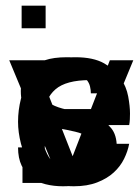

<svg xmlns="http://www.w3.org/2000/svg" viewBox="-20 -648 492 680"><path d="M298.8 -364.3Q213.9 -364.3 176.3 -331.5Q138.7 -298.8 138.7 -243.2V0H59.6V-434.6H138.7V-375Q147.5 -389.6 157.7 -400.4Q168 -411.1 185.5 -418.9Q203.1 -426.8 230 -430.7Q256.8 -434.6 298.8 -434.6V-364.3Z M56.6 -547.9V-627.9H141.6V-547.9ZM59.6 0V-434.6H138.7V0Z M393.6 -127Q393.6 -86.9 377 -60.5Q360.4 -34.2 333.5 -18.1Q306.6 -2 272.5 4.9Q238.3 11.7 203.1 11.7Q169.9 11.7 141.1 4.4Q112.3 -2.9 90.8 -19Q69.3 -35.2 56.6 -61.5Q43.9 -87.9 43.9 -126H123Q124 -80.1 149.4 -62.5Q174.8 -44.9 213.9 -44.9Q231.4 -44.9 249.5 -49.8Q267.6 -54.7 281.7 -64Q295.9 -73.2 304.7 -87.4Q313.5 -101.6 313.5 -121.1Q313.5 -148.4 294.4 -161.6Q275.4 -174.8 246.1 -181.6Q216.8 -188.5 183.6 -194.3Q150.4 -200.2 121.1 -213.9Q91.8 -227.5 72.8 -253.4Q53.7 -279.3 53.7 -326.2Q53.7 -347.7 61.5 -369.1Q69.3 -390.6 88.4 -407.2Q107.4 -423.8 138.7 -434.6Q169.9 -445.3 216.8 -445.3Q251 -445.3 281.2 -439.9Q311.5 -434.6 333.5 -420.9Q355.5 -407.2 368.2 -381.8Q380.9 -356.4 380.9 -317.4H301.8Q301.8 -329.1 298.8 -341.8Q295.9 -354.5 286.6 -365.7Q277.3 -377 260.3 -383.8Q243.2 -390.6 214.8 -390.6Q181.6 -390.6 157.2 -372.6Q132.8 -354.5 132.8 -326.2Q132.8 -297.9 152.3 -284.7Q171.9 -271.5 200.7 -263.7Q229.5 -255.9 263.2 -249.5Q296.9 -243.2 325.7 -230.5Q354.5 -217.8 374 -193.8Q393.6 -169.9 393.6 -127Z M437.5 -138.7Q432.6 -112.3 419.4 -85.4Q406.2 -58.6 382.8 -37.1Q359.4 -15.6 324.2 -2Q289.1 11.7 241.2 11.7Q186.5 11.7 148.9 -9.8Q111.3 -31.2 87.9 -64.9Q64.5 -98.6 54.2 -139.2Q43.9 -179.7 43.9 -216.8Q43.9 -257.8 54.2 -298.3Q64.5 -338.9 87.9 -371.6Q111.3 -404.3 150.4 -424.8Q189.5 -445.3 247.1 -445.3Q310.5 -445.3 348.6 -423.8Q386.7 -402.3 407.2 -371.6Q427.7 -340.8 434.1 -306.2Q440.4 -271.5 440.4 -246.1Q440.4 -236.3 439.9 -225.6Q439.5 -214.8 437.5 -205.1H127Q127 -170.9 133.3 -142.1Q139.6 -113.3 153.3 -91.3Q167 -69.3 189.5 -57.1Q211.9 -44.9 243.2 -44.9Q273.4 -44.9 293.5 -54.2Q313.5 -63.5 326.7 -77.6Q339.8 -91.8 346.2 -107.9Q352.5 -124 354.5 -138.7ZM354.5 -261.7Q357.4 -285.2 353.5 -308.6Q349.6 -332 336.9 -350.1Q324.2 -368.2 301.3 -379.4Q278.3 -390.6 243.2 -390.6Q210.9 -390.6 189.9 -377.4Q168.9 -364.3 155.8 -344.7Q142.6 -325.2 136.2 -302.7Q129.9 -280.3 127 -261.7Z M298.8 -364.3Q213.9 -364.3 176.3 -331.5Q138.7 -298.8 138.7 -243.2V0H59.6V-434.6H138.7V-375Q147.5 -389.6 157.7 -400.4Q168 -411.1 185.5 -418.9Q203.1 -426.8 230 -430.7Q256.8 -434.6 298.8 -434.6V-364.3Z M272.5 0H193.4L12.7 -434.6H103.5L237.3 -94.7L369.1 -434.6H452.1Z M437.5 -138.7Q432.6 -112.3 419.4 -85.4Q406.2 -58.6 382.8 -37.1Q359.4 -15.6 324.2 -2Q289.1 11.7 241.2 11.7Q186.5 11.7 148.9 -9.8Q111.3 -31.2 87.9 -64.9Q64.5 -98.6 54.2 -139.2Q43.9 -179.7 43.9 -216.8Q43.9 -257.8 54.2 -298.3Q64.5 -338.9 87.9 -371.6Q111.3 -404.3 150.4 -424.8Q189.5 -445.3 247.1 -445.3Q310.5 -445.3 348.6 -423.8Q386.7 -402.3 407.2 -371.6Q427.7 -340.8 434.1 -306.2Q440.4 -271.5 440.4 -246.1Q440.4 -236.3 439.9 -225.6Q439.5 -214.8 437.5 -205.1H127Q127 -170.9 133.3 -142.1Q139.6 -113.3 153.3 -91.3Q167 -69.3 189.5 -57.1Q211.9 -44.9 243.2 -44.9Q273.4 -44.9 293.5 -54.2Q313.5 -63.5 326.7 -77.6Q339.8 -91.8 346.2 -107.9Q352.5 -124 354.5 -138.7ZM354.5 -261.7Q357.4 -285.2 353.5 -308.6Q349.6 -332 336.9 -350.1Q324.2 -368.2 301.3 -379.4Q278.3 -390.6 243.2 -390.6Q210.9 -390.6 189.9 -377.4Q168.9 -364.3 155.8 -344.7Q142.6 -325.2 136.2 -302.7Q129.9 -280.3 127 -261.7Z"/></svg>

Font: Myanmar PaOh One
Style: Regular
Weight: 400
Designer: Debbi Hosken
Foundry: SIL
Version: Version 2.8